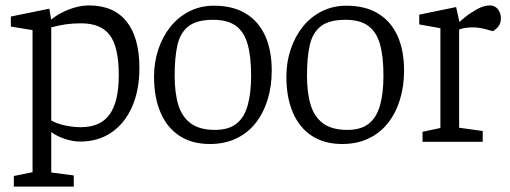

<svg xmlns="http://www.w3.org/2000/svg" viewBox="-20 -523 1882 708"><path d="M31 165V126L100 112V-412L20 -425V-462L162 -491L168 -454L169 -451Q192 -471 231.5 -487Q271 -503 308 -503Q399 -503 446.5 -444Q494 -385 494 -272Q494 -190 467 -129Q440 -68 391 -34.5Q342 -1 276 -1Q249 -1 220 -10.5Q191 -20 169 -36V-30V-20V113L252 124V165ZM278 -54Q351 -54 384.5 -101.5Q418 -149 418 -246Q418 -348 385.5 -392.5Q353 -437 279 -437Q250 -437 224 -433.5Q198 -430 169 -422V-79Q189 -67 219.5 -60.5Q250 -54 278 -54Z M754 8Q688 8 642 -22Q596 -52 572 -108Q548 -164 548 -240Q548 -294 564 -341.5Q580 -389 609 -425Q638 -461 679 -481.5Q720 -502 769 -502Q839 -502 886.5 -473Q934 -444 958 -390.5Q982 -337 982 -263Q982 -204 966.5 -154.5Q951 -105 922 -68.5Q893 -32 850.5 -12Q808 8 754 8ZM773 -44Q823 -44 852 -67Q881 -90 893.5 -135Q906 -180 906 -244Q906 -315 893 -360.5Q880 -406 849.5 -428Q819 -450 766 -450Q706 -450 675.5 -426.5Q645 -403 634.5 -357.5Q624 -312 624 -244Q624 -181 637.5 -136.5Q651 -92 683.5 -68Q716 -44 773 -44Z M1242 8Q1176 8 1130 -22Q1084 -52 1060 -108Q1036 -164 1036 -240Q1036 -294 1052 -341.5Q1068 -389 1097 -425Q1126 -461 1167 -481.5Q1208 -502 1257 -502Q1327 -502 1374.5 -473Q1422 -444 1446 -390.5Q1470 -337 1470 -263Q1470 -204 1454.5 -154.5Q1439 -105 1410 -68.5Q1381 -32 1338.5 -12Q1296 8 1242 8ZM1261 -44Q1311 -44 1340 -67Q1369 -90 1381.5 -135Q1394 -180 1394 -244Q1394 -315 1381 -360.5Q1368 -406 1337.5 -428Q1307 -450 1254 -450Q1194 -450 1163.5 -426.5Q1133 -403 1122.5 -357.5Q1112 -312 1112 -244Q1112 -181 1125.5 -136.5Q1139 -92 1171.5 -68Q1204 -44 1261 -44Z M1538 0V-37L1604 -51V-419L1526 -433V-469L1662 -497L1674 -442Q1678 -446 1696 -460.5Q1714 -475 1739 -489Q1764 -503 1786 -503Q1805 -503 1816 -489Q1827 -475 1827 -456Q1827 -439 1819.5 -428Q1812 -417 1798 -408L1764 -417Q1751 -420 1742 -421Q1733 -422 1721 -422Q1709 -422 1695.5 -420Q1682 -418 1673 -414V-52L1760 -40V0Z"/></svg>

Font: Faustina Light Light
Style: Regular
Weight: 300
Version: Version 1.200